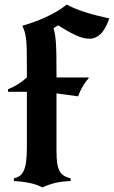

<svg xmlns="http://www.w3.org/2000/svg" viewBox="-20 -795 500 843"><path d="M41 -12Q55 -15 65.5 -22Q76 -29 83.5 -44Q91 -59 94.5 -84Q98 -109 98 -149V-392H15V-403Q59 -420 98 -455V-497Q98 -542 97.5 -571Q97 -600 95 -619.5Q93 -639 89 -653Q85 -667 78 -682Q100 -688 126.5 -697.5Q153 -707 179.5 -719Q206 -731 230.5 -745.5Q255 -760 273 -775Q308 -756 354 -741.5Q400 -727 460 -714Q443 -666 421.5 -645.5Q400 -625 372 -625Q345 -625 311 -641Q277 -657 235 -684L215 -671Q219 -657 221.5 -642.5Q224 -628 225.5 -606Q227 -584 227.5 -553Q228 -522 228 -477V-455H369V-451Q355 -436 342.5 -414.5Q330 -393 323 -372L228 -385V-133Q228 -101 231 -79.5Q234 -58 241.5 -44.5Q249 -31 261 -23.5Q273 -16 290 -12V0Q256 1 227.5 7Q199 13 166 28Q143 15 108 8Q73 1 41 0Z"/></svg>

Font: New Rocker
Style: Regular
Weight: 400
Designer: Pablo Impallari, Brenda Gallo, Rodrigo Fuenzalida
Foundry: Pablo Impallari, Brenda Gallo, Rodrigo Fuenzalida
Version: Version 1.000; ttfautohint (v0.93) -l 8 -r 50 -G 200 -x 14 -